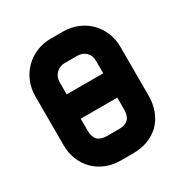

<svg xmlns="http://www.w3.org/2000/svg" viewBox="-163 -828 916 956"><g transform="rotate(-30 295.0 -350.0)"><path d="M540 -210Q540 -163 525 -124Q510 -85 482.5 -57.5Q455 -30 416 -15Q377 0 330 0H260Q214 0 175.5 -15.5Q137 -31 109 -59Q81 -87 65.5 -125.5Q50 -164 50 -210V-490Q50 -534 66 -572.5Q82 -611 110.5 -639.5Q139 -668 177.5 -684Q216 -700 260 -700H330Q375 -700 413.5 -684Q452 -668 480 -640Q508 -612 524 -573.5Q540 -535 540 -490ZM400 -210V-280H190V-210Q190 -140 260 -140H330Q400 -140 400 -210ZM400 -490Q400 -522 381 -541Q362 -560 330 -560H260Q230 -560 210 -540Q190 -520 190 -490V-420H400Z"/></g></svg>

Font: CAT North
Style: Regular
Weight: 400
Designer: Peter Wiegel
Foundry: Peter Wiegel
Version: Version 1.000